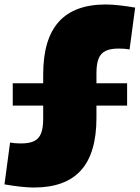

<svg xmlns="http://www.w3.org/2000/svg" viewBox="-20 -733 624 858"><path d="M131 105Q104 105 69.5 101Q35 97 0 91L25 -96Q35 -94 47.5 -93Q60 -92 74 -92Q111 -92 132.5 -102.5Q154 -113 163.5 -137Q173 -161 173 -201V-400Q173 -558 242.5 -635.5Q312 -713 453 -713Q480 -713 515 -709Q550 -705 584 -699L559 -512Q549 -514 537 -515Q525 -516 510 -516Q474 -516 452 -505.5Q430 -495 420.5 -471Q411 -447 411 -406V-206Q411 -49 342 28Q273 105 131 105ZM37 -361H548V-261H37Z"/></svg>

Font: Pathway Extreme SemiCondensed Black
Style: Regular
Weight: 900
Width: 4
Version: Version 1.001;gftools[0.9.26]